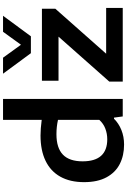

<svg xmlns="http://www.w3.org/2000/svg" viewBox="199 -1048 857 1296"><g transform="rotate(-90 628.0 -399.5)"><path d="M47 -261Q47 -355.5 84 -421.5Q121 -487.5 191.5 -521.2Q262 -555 362 -555Q407.5 -555 467.5 -547V-808H608.5V0H490.5L482.5 -59H475Q443.5 -27 398.8 -9Q354 9 300.5 9Q227 9 170 -19.8Q113 -48.5 80 -109Q47 -169.5 47 -261ZM467.5 -158.5V-437Q421 -447.5 370.5 -447.5Q278 -447.5 232.8 -404Q187.5 -360.5 187.5 -271Q187.5 -104.5 336.5 -104.5Q374 -104.5 408.2 -117.5Q442.5 -130.5 467.5 -158.5ZM914 -112H1223V0H725.5V-90.5L1029 -433.5H731.5V-545.5H1217.5V-455ZM1062 -808H1170L1031.5 -620H917.5L779 -808H887L974.5 -687Z"/></g></svg>

Font: Encode Sans Expanded SemiBold
Style: Regular
Weight: 600
Width: 7
Designer: Multiple Designers
Foundry: Impallari Type
Version: Version 2.000